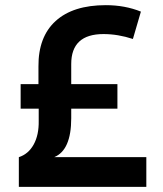

<svg xmlns="http://www.w3.org/2000/svg" viewBox="-20 -724 630 744"><path d="M53 0V-115Q90 -127 110.5 -164Q131 -201 130 -256V-303H60V-398H129V-466Q128 -581 195.5 -642.5Q263 -704 390 -704Q464 -704 526 -679L495 -573Q437 -592 381 -592Q256 -592 256 -476V-398H435V-303H256V-266Q256 -142 190 -115H547V0Z"/></svg>

Font: Cantarell
Style: Bold
Weight: 700
Designer: Dave Crossland, Nikolaus Waxweiler, Florian Fecher, Jacques Le Bailly, Eben Sorkin, Alexei Vanyashin, Alexios Zavras, Em
Version: Version 0.303